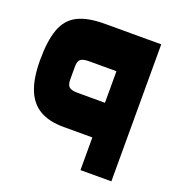

<svg xmlns="http://www.w3.org/2000/svg" viewBox="-116 -724 772 823"><g transform="rotate(20 270.0 -312.5)"><path d="M340 0V-149H208Q142 -149 99.5 -174Q57 -199 36.5 -251Q16 -303 16 -384Q16 -473 35.5 -526Q55 -579 100.5 -602Q146 -625 223 -625H481V0ZM215 -307H340V-451H215Q188 -451 177 -442.5Q166 -434 166 -409V-349Q166 -325 177 -316Q188 -307 215 -307Z"/></g></svg>

Font: Changa
Style: Bold
Weight: 700
Designer: Eduardo Rodriguez Tunni
Foundry: Eduardo Rodriguez Tunni
Version: Version 3.002; ttfautohint (v1.8.2)